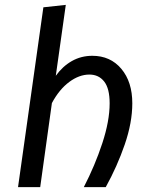

<svg xmlns="http://www.w3.org/2000/svg" viewBox="-20 -768 617 788"><path d="M523 -344Q523 -265 492 -175Q461 -85 414 0H324Q370 -89 400 -180.5Q430 -272 430 -344Q430 -405 407.5 -433.5Q385 -462 347 -462Q305 -462 264 -431.5Q223 -401 193 -345L145 0H54L158 -738L250 -748L209 -457Q237 -496 275 -517.5Q313 -539 359 -539Q433 -539 478 -485.5Q523 -432 523 -344Z"/></svg>

Font: FiraGO
Style: Italic
Weight: 400
Italic angle: -8°
Designer: bBox Type GmbH
Foundry: bBox Type GmbH
Version: Version 1.001